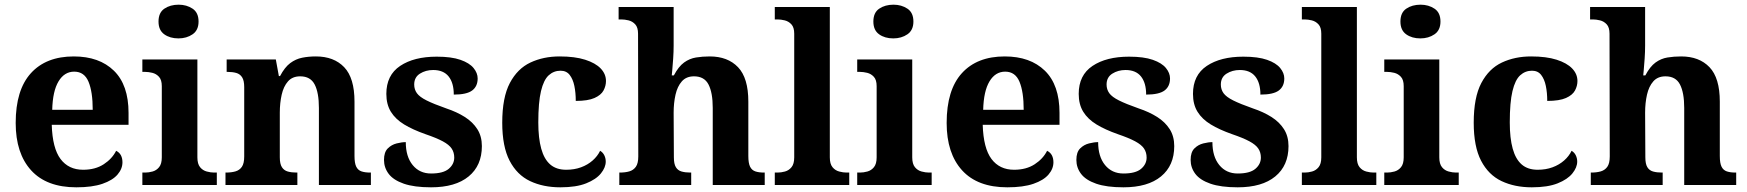

<svg xmlns="http://www.w3.org/2000/svg" viewBox="-20 -790 7461 820"><path d="M306 10Q179 10 113 -62.5Q47 -135 47 -265Q47 -406 112 -477.5Q177 -549 295 -549Q404 -549 466.5 -488Q529 -427 529 -308V-257H201Q204 -157 238.5 -111Q273 -65 335 -65Q387 -65 423 -88.5Q459 -112 476 -146Q490 -139 496.5 -126.5Q503 -114 503 -97Q503 -69 482 -44.5Q461 -20 417.5 -5Q374 10 306 10ZM376 -321Q376 -398 358 -441Q340 -484 297 -484Q255 -484 230 -442.5Q205 -401 203 -321Z M588 0V-53H600Q615 -53 631.5 -57.5Q648 -62 659.5 -76Q671 -90 671 -118V-422Q671 -449 659 -462Q647 -475 630.5 -479Q614 -483 600 -483H588V-536H823V-118Q823 -90 834.5 -76Q846 -62 863 -57.5Q880 -53 894 -53H906V0ZM742 -626Q706 -626 681.5 -643.5Q657 -661 657 -698Q657 -736 682 -753Q707 -770 743 -770Q777 -770 802.5 -753Q828 -736 828 -698Q828 -661 802.5 -643.5Q777 -626 742 -626Z M943 0V-53H945Q968 -53 985.5 -58Q1003 -63 1013 -77.5Q1023 -92 1023 -122V-418Q1023 -446 1014 -460Q1005 -474 989 -478.5Q973 -483 951 -483H948V-536H1158L1171 -465H1176Q1196 -503 1219.5 -520.5Q1243 -538 1270.5 -543.5Q1298 -549 1329 -549Q1406 -549 1450 -503Q1494 -457 1494 -356V-124Q1494 -93 1501.5 -78Q1509 -63 1524 -58Q1539 -53 1561 -53H1564V0H1342V-329Q1342 -394 1324 -429Q1306 -464 1262 -464Q1229 -464 1210 -442.5Q1191 -421 1183 -385.5Q1175 -350 1175 -309V-118Q1175 -90 1184 -76Q1193 -62 1209 -57.5Q1225 -53 1247 -53H1250V0Z M1821 10Q1749 10 1704.5 -5.5Q1660 -21 1640 -47.5Q1620 -74 1620 -107Q1620 -140 1636 -156Q1652 -172 1674 -177.5Q1696 -183 1713 -183Q1713 -121 1742.5 -85Q1772 -49 1821 -49Q1873 -49 1896.5 -69Q1920 -89 1920 -117Q1920 -139 1909 -155.5Q1898 -172 1871 -186.5Q1844 -201 1797 -217Q1743 -236 1706 -258.5Q1669 -281 1649.5 -312.5Q1630 -344 1630 -389Q1630 -469 1689 -508.5Q1748 -548 1845 -548Q1908 -548 1946.5 -534.5Q1985 -521 2002.5 -499.5Q2020 -478 2020 -455Q2020 -421 1996.5 -403.5Q1973 -386 1918 -386Q1918 -436 1896 -463.5Q1874 -491 1830 -491Q1798 -491 1773.5 -475.5Q1749 -460 1749 -429Q1749 -408 1760.5 -392Q1772 -376 1802 -361Q1832 -346 1886 -327Q1931 -312 1965 -290.5Q1999 -269 2018.5 -238.5Q2038 -208 2038 -166Q2038 -83 1981.5 -36.5Q1925 10 1821 10Z M2373 10Q2300 10 2244 -16.5Q2188 -43 2156.5 -103.5Q2125 -164 2125 -266Q2125 -374 2157.5 -435.5Q2190 -497 2245.5 -523Q2301 -549 2370 -549Q2435 -549 2479 -535Q2523 -521 2545.5 -497.5Q2568 -474 2568 -444Q2568 -423 2557.5 -403.5Q2547 -384 2519 -371.5Q2491 -359 2439 -359Q2439 -394 2433 -423Q2427 -452 2413 -470Q2399 -488 2374 -488Q2345 -488 2323.5 -468.5Q2302 -449 2290.5 -401Q2279 -353 2279 -267Q2279 -200 2291.5 -155Q2304 -110 2330 -87.5Q2356 -65 2398 -65Q2433 -65 2461.5 -75.5Q2490 -86 2511 -104.5Q2532 -123 2543 -146Q2555 -139 2561 -126.5Q2567 -114 2567 -100Q2567 -75 2546.5 -49.5Q2526 -24 2483.5 -7Q2441 10 2373 10Z M2625 0V-53H2627Q2650 -53 2667.5 -58Q2685 -63 2695.5 -77.5Q2706 -92 2706 -122L2705 -646Q2705 -673 2693 -686Q2681 -699 2664.5 -703Q2648 -707 2634 -707H2622V-760H2857V-595Q2857 -569 2855 -539.5Q2853 -510 2851 -489Q2849 -468 2849 -468H2858Q2878 -506 2901.5 -523Q2925 -540 2952.5 -544.5Q2980 -549 3011 -549Q3088 -549 3132 -503Q3176 -457 3176 -356V-124Q3176 -93 3183.5 -78Q3191 -63 3206 -58Q3221 -53 3243 -53H3246V0H3024V-329Q3024 -394 3006 -429Q2988 -464 2944 -464Q2911 -464 2892 -442.5Q2873 -421 2865 -385.5Q2857 -350 2857 -309L2858 -118Q2858 -90 2866.5 -76Q2875 -62 2891 -57.5Q2907 -53 2929 -53H2932V0Z M3289 0V-53H3301Q3316 -53 3332.5 -57.5Q3349 -62 3360.5 -76Q3372 -90 3372 -118V-646Q3372 -673 3360 -686Q3348 -699 3331.5 -703Q3315 -707 3301 -707H3289V-760H3524V-118Q3524 -90 3535.5 -76Q3547 -62 3564 -57.5Q3581 -53 3595 -53H3607V0Z M3641 0V-53H3653Q3668 -53 3684.5 -57.5Q3701 -62 3712.5 -76Q3724 -90 3724 -118V-422Q3724 -449 3712 -462Q3700 -475 3683.5 -479Q3667 -483 3653 -483H3641V-536H3876V-118Q3876 -90 3887.5 -76Q3899 -62 3916 -57.5Q3933 -53 3947 -53H3959V0ZM3795 -626Q3759 -626 3734.5 -643.5Q3710 -661 3710 -698Q3710 -736 3735 -753Q3760 -770 3796 -770Q3830 -770 3855.5 -753Q3881 -736 3881 -698Q3881 -661 3855.5 -643.5Q3830 -626 3795 -626Z M4282 10Q4155 10 4089 -62.5Q4023 -135 4023 -265Q4023 -406 4088 -477.5Q4153 -549 4271 -549Q4380 -549 4442.5 -488Q4505 -427 4505 -308V-257H4177Q4180 -157 4214.5 -111Q4249 -65 4311 -65Q4363 -65 4399 -88.5Q4435 -112 4452 -146Q4466 -139 4472.5 -126.5Q4479 -114 4479 -97Q4479 -69 4458 -44.5Q4437 -20 4393.5 -5Q4350 10 4282 10ZM4352 -321Q4352 -398 4334 -441Q4316 -484 4273 -484Q4231 -484 4206 -442.5Q4181 -401 4179 -321Z M4778 10Q4706 10 4661.5 -5.5Q4617 -21 4597 -47.5Q4577 -74 4577 -107Q4577 -140 4593 -156Q4609 -172 4631 -177.5Q4653 -183 4670 -183Q4670 -121 4699.5 -85Q4729 -49 4778 -49Q4830 -49 4853.5 -69Q4877 -89 4877 -117Q4877 -139 4866 -155.5Q4855 -172 4828 -186.5Q4801 -201 4754 -217Q4700 -236 4663 -258.5Q4626 -281 4606.5 -312.5Q4587 -344 4587 -389Q4587 -469 4646 -508.5Q4705 -548 4802 -548Q4865 -548 4903.5 -534.5Q4942 -521 4959.5 -499.5Q4977 -478 4977 -455Q4977 -421 4953.5 -403.5Q4930 -386 4875 -386Q4875 -436 4853 -463.5Q4831 -491 4787 -491Q4755 -491 4730.5 -475.5Q4706 -460 4706 -429Q4706 -408 4717.5 -392Q4729 -376 4759 -361Q4789 -346 4843 -327Q4888 -312 4922 -290.5Q4956 -269 4975.5 -238.5Q4995 -208 4995 -166Q4995 -83 4938.5 -36.5Q4882 10 4778 10Z M5266 10Q5194 10 5149.5 -5.5Q5105 -21 5085 -47.5Q5065 -74 5065 -107Q5065 -140 5081 -156Q5097 -172 5119 -177.5Q5141 -183 5158 -183Q5158 -121 5187.5 -85Q5217 -49 5266 -49Q5318 -49 5341.5 -69Q5365 -89 5365 -117Q5365 -139 5354 -155.5Q5343 -172 5316 -186.5Q5289 -201 5242 -217Q5188 -236 5151 -258.5Q5114 -281 5094.5 -312.5Q5075 -344 5075 -389Q5075 -469 5134 -508.5Q5193 -548 5290 -548Q5353 -548 5391.5 -534.5Q5430 -521 5447.5 -499.5Q5465 -478 5465 -455Q5465 -421 5441.5 -403.5Q5418 -386 5363 -386Q5363 -436 5341 -463.5Q5319 -491 5275 -491Q5243 -491 5218.5 -475.5Q5194 -460 5194 -429Q5194 -408 5205.5 -392Q5217 -376 5247 -361Q5277 -346 5331 -327Q5376 -312 5410 -290.5Q5444 -269 5463.5 -238.5Q5483 -208 5483 -166Q5483 -83 5426.5 -36.5Q5370 10 5266 10Z M5540 0V-53H5552Q5567 -53 5583.5 -57.5Q5600 -62 5611.5 -76Q5623 -90 5623 -118V-646Q5623 -673 5611 -686Q5599 -699 5582.5 -703Q5566 -707 5552 -707H5540V-760H5775V-118Q5775 -90 5786.5 -76Q5798 -62 5815 -57.5Q5832 -53 5846 -53H5858V0Z M5892 0V-53H5904Q5919 -53 5935.5 -57.5Q5952 -62 5963.5 -76Q5975 -90 5975 -118V-422Q5975 -449 5963 -462Q5951 -475 5934.5 -479Q5918 -483 5904 -483H5892V-536H6127V-118Q6127 -90 6138.5 -76Q6150 -62 6167 -57.5Q6184 -53 6198 -53H6210V0ZM6046 -626Q6010 -626 5985.5 -643.5Q5961 -661 5961 -698Q5961 -736 5986 -753Q6011 -770 6047 -770Q6081 -770 6106.5 -753Q6132 -736 6132 -698Q6132 -661 6106.5 -643.5Q6081 -626 6046 -626Z M6522 10Q6449 10 6393 -16.5Q6337 -43 6305.5 -103.5Q6274 -164 6274 -266Q6274 -374 6306.5 -435.5Q6339 -497 6394.5 -523Q6450 -549 6519 -549Q6584 -549 6628 -535Q6672 -521 6694.5 -497.5Q6717 -474 6717 -444Q6717 -423 6706.5 -403.5Q6696 -384 6668 -371.5Q6640 -359 6588 -359Q6588 -394 6582 -423Q6576 -452 6562 -470Q6548 -488 6523 -488Q6494 -488 6472.5 -468.5Q6451 -449 6439.5 -401Q6428 -353 6428 -267Q6428 -200 6440.5 -155Q6453 -110 6479 -87.5Q6505 -65 6547 -65Q6582 -65 6610.5 -75.5Q6639 -86 6660 -104.5Q6681 -123 6692 -146Q6704 -139 6710 -126.5Q6716 -114 6716 -100Q6716 -75 6695.5 -49.5Q6675 -24 6632.5 -7Q6590 10 6522 10Z M6774 0V-53H6776Q6799 -53 6816.5 -58Q6834 -63 6844.5 -77.5Q6855 -92 6855 -122L6854 -646Q6854 -673 6842 -686Q6830 -699 6813.5 -703Q6797 -707 6783 -707H6771V-760H7006V-595Q7006 -569 7004 -539.5Q7002 -510 7000 -489Q6998 -468 6998 -468H7007Q7027 -506 7050.5 -523Q7074 -540 7101.5 -544.5Q7129 -549 7160 -549Q7237 -549 7281 -503Q7325 -457 7325 -356V-124Q7325 -93 7332.5 -78Q7340 -63 7355 -58Q7370 -53 7392 -53H7395V0H7173V-329Q7173 -394 7155 -429Q7137 -464 7093 -464Q7060 -464 7041 -442.5Q7022 -421 7014 -385.5Q7006 -350 7006 -309L7007 -118Q7007 -90 7015.5 -76Q7024 -62 7040 -57.5Q7056 -53 7078 -53H7081V0Z"/></svg>

Font: Noto Serif Tamil
Style: Bold
Weight: 700
Designer: Indian Type Foundry, Tom Grace, and the Monotype Design Team
Foundry: Monotype Imaging Inc.
Version: Version 2.003